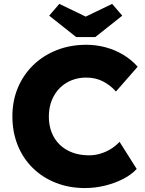

<svg xmlns="http://www.w3.org/2000/svg" viewBox="-20 -942 736 972"><path d="M410 10Q329.7 10 262.3 -16.7Q195 -43.3 145.7 -91.8Q96.3 -140.3 69.5 -207Q42.7 -273.7 42.7 -353.3Q42.7 -431.7 70.5 -497.8Q98.3 -564 148.7 -612.7Q199 -661.3 267.3 -688.3Q335.7 -715.3 417 -715.3Q466.7 -715.3 514.5 -702.5Q562.3 -689.7 603.8 -664.8Q645.3 -640 677 -604.3L567 -478.7Q538.7 -510.7 501.3 -530Q464 -549.3 415.7 -549.3Q376.7 -549.3 342.2 -535.5Q307.7 -521.7 282.2 -496Q256.7 -470.3 242 -433.8Q227.3 -397.3 227.3 -351.3Q227.3 -307 241.8 -270.8Q256.3 -234.7 283 -209Q309.7 -183.3 347.2 -169.5Q384.7 -155.7 430.7 -155.7Q461.7 -155.7 490.3 -164.7Q519 -173.7 543 -189Q567 -204.3 585.3 -224L672 -86.7Q647 -59 605.2 -37Q563.3 -15 512.5 -2.5Q461.7 10 410 10ZM365.7 -754.3 229 -862.7 280.3 -922.3 429 -850.7H399L547.7 -922.3L599 -862.7L462.3 -754.3Z"/></svg>

Font: Lexend Medium
Style: Regular
Weight: 500
Designer: Bonnie Shaver-Troup, Thomas Jockin
Foundry: Lexend
Version: Version 1.005